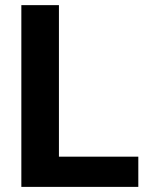

<svg xmlns="http://www.w3.org/2000/svg" viewBox="-20 -731 582 751"><path d="M521 -118.2V0H164.1V-118.2ZM210.5 -710.9V0H63.5V-710.9Z"/></svg>

Font: RobotoDEMO
Style: Regular
Weight: 400
Designer: Christian Robertson
Foundry: Google
Version: Version 2.136